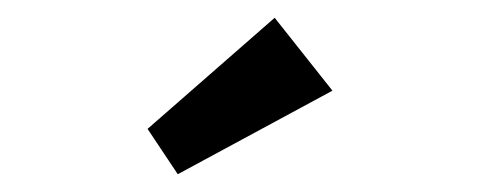

<svg xmlns="http://www.w3.org/2000/svg" viewBox="-20 -802 540 216"><path d="M180 -606 146 -657 289 -782 354 -700Z"/></svg>

Font: Lexend
Style: Regular
Weight: 400
Designer: Bonnie Shaver-Troup, Thomas Jockin
Foundry: Lexend
Version: Version 1.007; ttfautohint (v1.8.3)